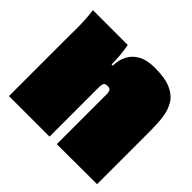

<svg xmlns="http://www.w3.org/2000/svg" viewBox="-153 -813 991 991"><g transform="rotate(45 342.0 -317.5)"><path d="M454 -636Q529 -636 572 -617Q615 -598 635.5 -564.5Q656 -531 662 -487Q668 -443 668 -393V0L375 1V-370Q375 -373 371.5 -385Q368 -397 348 -397Q328 -397 324.5 -385Q321 -373 321 -370V0H25V-402Q25 -434 25.5 -495Q26 -556 18 -620H272Q284 -557 284 -490H293Q293 -529 309 -562Q325 -595 360.5 -615.5Q396 -636 454 -636Z"/></g></svg>

Font: Gasoek One
Style: Regular
Weight: 400
Designer: Jiashuo Zhang
Foundry: JAMO
Version: Version 1.000; ttfautohint (v1.8.4.7-5d5b);gftools[0.9.29]